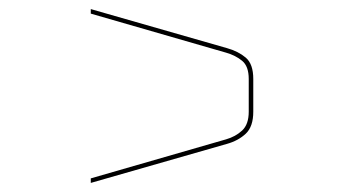

<svg xmlns="http://www.w3.org/2000/svg" viewBox="-20 -569 754 423"><path d="M480 -252 180 -166V-176L478 -262Q499 -268 513.5 -281.5Q528 -295 528 -323V-395Q528 -423 513.5 -435Q499 -447 478 -453L180 -539V-549L480 -463Q505 -456 521.5 -442Q538 -428 538 -395V-323Q538 -290 521.5 -274.5Q505 -259 480 -252Z"/></svg>

Font: Bungee Hairline
Style: Regular
Weight: 400
Designer: David Jonathan Ross
Foundry: David Jonathan Ross
Version: Version 1.001;PS 1.0;hotconv 1.0.72;makeotf.lib2.5.5900